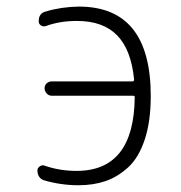

<svg xmlns="http://www.w3.org/2000/svg" viewBox="-20 -547 540 574"><path d="M112.3 -7.8Q92.8 -13.7 91.8 -37.1Q91.8 -44.9 99.1 -49.8Q106.4 -54.7 113.3 -51.8Q158.2 -36.1 209 -36.1Q380.9 -36.1 382.8 -256.8Q382.8 -260.7 377.9 -260.7H134.8Q126 -260.7 119.6 -267.6Q113.3 -274.4 113.3 -283.2Q113.3 -292 119.6 -297.9Q126 -303.7 134.8 -303.7H376Q380.9 -303.7 380.9 -309.6Q372.1 -398.4 330.1 -441.4Q288.1 -484.4 210 -484.4Q158.2 -484.4 116.2 -468.8Q108.4 -466.8 102.1 -471.2Q95.7 -475.6 95.7 -483.4Q95.7 -507.8 117.2 -512.7Q162.1 -526.4 215.8 -527.3Q430.7 -527.3 430.7 -259.8Q430.7 -183.6 412.6 -129.4Q394.5 -75.2 362.8 -46.4Q331.1 -17.6 294.9 -5.4Q258.8 6.8 214.8 6.8Q162.1 6.8 112.3 -7.8Z"/></svg>

Font: Rounded-L Mgen+ 1m light
Style: Regular
Weight: 200
Designer: [Source Han Sans]
Ryoko NISHIZUKA  (kana & ideographs); Paul D. Hunt (Latin, Greek & Cyrillic); Wenlong ZHANG  (bopomofo
Version: Version 1.059.20150602